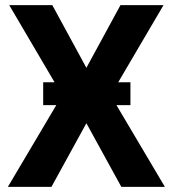

<svg xmlns="http://www.w3.org/2000/svg" viewBox="-20 -731 675 751"><path d="M490.2 -319.8H435.5L625 0H454.6L317.9 -249L181.2 0H10.7L200.2 -319.8H148.9V-409.2H193.4L16.1 -710.9H184.6L317.9 -465.8L451.2 -710.9H619.6L442.4 -409.2H490.2Z"/></svg>

Font: Roboto
Style: Bold
Weight: 700
Designer: Google
Version: Version 2.134; 2016; ttfautohint (v1.6)